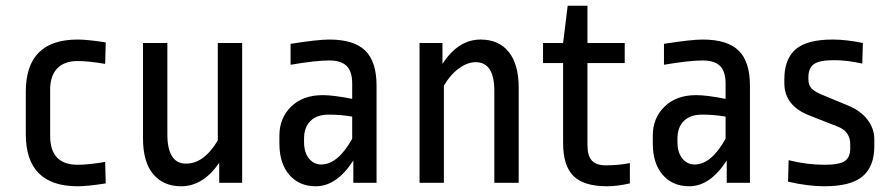

<svg xmlns="http://www.w3.org/2000/svg" viewBox="-20 -638 3101 670"><path d="M251 12Q70 12 70 -170V-318Q70 -500 251 -500Q286 -500 349 -490L347 -415Q289 -425 251 -425Q204 -425 179.5 -399Q155 -373 155 -325V-164Q155 -63 251 -63Q289 -63 347 -73L349 2Q286 12 251 12Z M740 -488H825V0H745V-70Q689 12 612 12Q550 12 514.5 -30.5Q479 -73 479 -155V-488H564V-170Q564 -67 629 -67Q692 -67 740 -148Z M1294 -339V0H1213V-78Q1155 12 1082 12Q1024 12 989.5 -28Q955 -68 955 -137V-165Q955 -226 996 -266Q1037 -306 1106 -306Q1144 -306 1209 -293V-346Q1209 -389 1189.5 -408Q1170 -427 1129 -427Q1082 -427 994 -412V-485Q1088 -500 1129 -500Q1215 -500 1254.5 -461.5Q1294 -423 1294 -339ZM1101 -64Q1159 -64 1209 -154V-231Q1171 -238 1127 -238Q1086 -238 1063.5 -216Q1041 -194 1041 -154V-143Q1041 -106 1058 -85Q1075 -64 1101 -64Z M1529 0H1444V-488H1524V-415Q1579 -500 1657 -500Q1721 -500 1755.5 -456.5Q1790 -413 1790 -333V0H1705V-321Q1705 -421 1640 -421Q1611 -421 1581 -399Q1551 -377 1529 -339Z M1945 -139V-418H1875V-488H1945L1961 -618H2030V-488H2160V-418H2030V-132Q2030 -94 2045.5 -77.5Q2061 -61 2094 -61Q2138 -61 2178 -69V2Q2134 12 2098 12Q2018 12 1981.5 -23.5Q1945 -59 1945 -139Z M2597 -339V0H2516V-78Q2458 12 2385 12Q2327 12 2292.5 -28Q2258 -68 2258 -137V-165Q2258 -226 2299 -266Q2340 -306 2409 -306Q2447 -306 2512 -293V-346Q2512 -389 2492.5 -408Q2473 -427 2432 -427Q2385 -427 2297 -412V-485Q2391 -500 2432 -500Q2518 -500 2557.5 -461.5Q2597 -423 2597 -339ZM2404 -64Q2462 -64 2512 -154V-231Q2474 -238 2430 -238Q2389 -238 2366.5 -216Q2344 -194 2344 -154V-143Q2344 -106 2361 -85Q2378 -64 2404 -64Z M2807 -234Q2717 -268 2717 -348V-361Q2717 -432 2756.5 -466Q2796 -500 2886 -500Q2932 -500 2991 -488L2989 -416Q2937 -428 2890 -428Q2839 -428 2820 -414Q2801 -400 2801 -369V-361Q2801 -342 2811 -330.5Q2821 -319 2847 -308L2941 -269Q2984 -251 3007.5 -220Q3031 -189 3031 -152V-128Q3031 -57 2990 -22.5Q2949 12 2857 12Q2800 12 2730 -4L2732 -79Q2796 -63 2857 -63Q2909 -63 2928 -76Q2947 -89 2947 -120V-134Q2947 -179 2904 -196Z"/></svg>

Font: RopaSansRegular
Style: Regular
Weight: 400
Designer: Botio Nikoltchev
Foundry: Botjo Nikoltchev
Version: Version 1.002